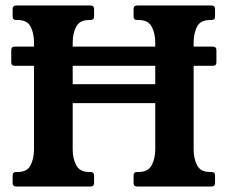

<svg xmlns="http://www.w3.org/2000/svg" viewBox="-20 -680 830 700"><path d="M34 -440Q21 -440 21 -453V-497Q21 -510 34 -510H104V-524Q104 -559 91.5 -583Q79 -607 45 -607H40Q26 -607 26 -620V-647Q26 -660 40 -660H310Q323 -660 323 -647V-620Q323 -607 310 -607H304Q271 -607 258 -583Q245 -559 245 -524V-510H546V-524Q546 -559 533 -583Q520 -607 486 -607H480Q467 -607 467 -620V-647Q467 -660 480 -660H751Q764 -660 764 -647V-620Q764 -607 751 -607H745Q711 -607 698.5 -583Q686 -559 686 -524V-510H756Q769 -510 769 -497V-453Q769 -440 756 -440H686V-136Q686 -102 698.5 -77.5Q711 -53 745 -53H751Q764 -53 764 -40V-13Q764 0 751 0H480Q467 0 467 -13V-40Q467 -53 480 -53H486Q520 -53 533 -77.5Q546 -102 546 -136V-304H245V-136Q245 -102 258 -77.5Q271 -53 304 -53H310Q323 -53 323 -40V-13Q323 0 310 0H40Q26 0 26 -13V-40Q26 -53 40 -53H45Q79 -53 91.5 -77.5Q104 -102 104 -136V-440ZM245 -373H546V-440H245Z"/></svg>

Font: Young Serif
Style: Regular
Weight: 400
Designer: Bastien Sozeau
Foundry: NBR — Bastien Sozeau
Version: Version 3.004; ttfautohint (v1.8.4.7-5d5b);gftools[0.9.33]